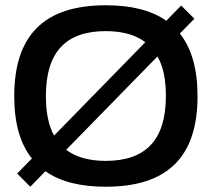

<svg xmlns="http://www.w3.org/2000/svg" viewBox="-20 -699 800 728"><path d="M381 9C285 9 208 -10 152 -50C133 -63 115 -79 101 -98L185 -185C197 -163 213 -145 231 -131L95 9L45 -41L101 -98C56 -154 34 -233 34 -334C34 -567 149 -679 381 -679C478 -679 554 -660 611 -620C630 -607 647 -590 662 -572L577 -485C565 -507 550 -525 531 -539L667 -678L717 -628L662 -572C707 -515 729 -436 729 -334C729 -103 614 9 381 9ZM154 -335C154 -273 164 -223 185 -185L531 -539C494 -567 444 -581 381 -581C228 -581 154 -500 154 -335ZM231 -131C268 -103 318 -89 381 -89C534 -89 609 -170 609 -335C609 -397 599 -447 577 -485Z"/></svg>

Font: LT Wave Medium
Style: Regular
Weight: 500
Designer: Daniel Lyons
Version: Version 2.5 (Glyphs App)